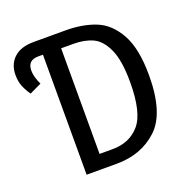

<svg xmlns="http://www.w3.org/2000/svg" viewBox="-123 -807 911 926"><g transform="rotate(-20 332.0 -344.5)"><path d="M614 -348Q614 -154 531 -77Q448 0 322 0H167V-616H143Q88 -616 88 -563Q88 -531 108 -489L47 -460Q29 -486 19 -511Q9 -536 9 -569Q9 -623 44 -656Q79 -689 146 -689H309Q398 -689 464.5 -662Q531 -635 572.5 -559.5Q614 -484 614 -348ZM517 -348Q517 -459 490.5 -517.5Q464 -576 422.5 -595.5Q381 -615 323 -615H260V-73H328Q414 -73 465.5 -132Q517 -191 517 -348Z"/></g></svg>

Font: Fira Sans Condensed
Style: Regular
Weight: 400
Width: 3
Designer: bBox Type GmbH & Carrois Corporate GbR & Edenspiekermann AG
Foundry: bBox Type GmbH & Carrois Corporate GbR & Edenspiekermann AG
Version: Version 4.301